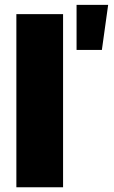

<svg xmlns="http://www.w3.org/2000/svg" viewBox="-20 -787 480 807"><path d="M245.1 -727.5V0H48.8V-727.5ZM301.8 -577.1V-766.6H434.6L408.2 -577.1Z"/></svg>

Font: Inter 16pt Black
Style: Regular
Weight: 900
Version: Version 4.001;git-66647c0bb